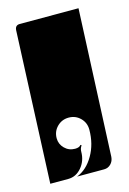

<svg xmlns="http://www.w3.org/2000/svg" viewBox="-83 -534 381 568"><g transform="rotate(-15 107.5 -250.0)"><path d="M0 -10 20 -475Q21 -490 35 -490H215L195 -40Q194 -27 185.5 -18.5Q177 -10 165 -10H82Q113 -22 133 -56.5Q153 -91 153 -135Q153 -156 138.5 -170.5Q124 -185 103 -185Q82 -185 67.5 -170.5Q53 -156 53 -135Q53 -117 66 -104Q79 -91 98 -91Q111 -91 116 -98L119 -96Q113 -88 113 -78Q113 -50 96 -30Q79 -10 55 -10Z"/></g></svg>

Font: PrimecolorB
Style: Medium
Weight: 500
Designer: gluk
Foundry: gluk
Version: Version 0.672